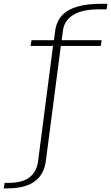

<svg xmlns="http://www.w3.org/2000/svg" viewBox="-120 -808 598 1032"><path d="M-100 204.5H-79.5Q-18 204.5 25.2 188.8Q68.5 173 93.8 141Q119 109 126 60.5L207 -561H421.5L426.5 -592H211.5L219.5 -651.5Q229 -701.5 276.8 -729.8Q324.5 -758 416 -758H453L457.5 -787.5H422.5Q349.5 -787.5 298 -773Q246.5 -758.5 216.8 -728.8Q187 -699 178 -652.5L170 -592H49.5L44 -561H165L84.5 59.5Q77 115.5 38.5 145.2Q0 175 -73.5 175H-95Z"/></svg>

Font: Anybody Thin ExtraLight
Style: Regular
Weight: 250
Version: Version 1.113;gftools[0.9.25]